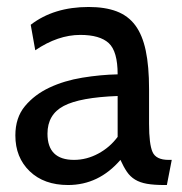

<svg xmlns="http://www.w3.org/2000/svg" viewBox="-20 -520 520 550"><path d="M472 -62 458 10H451Q421 10 401 6.5Q381 3 367 -5.5Q353 -14 343.5 -28Q334 -42 325 -62Q263 10 175 10Q106 10 65 -29.5Q24 -69 24 -132Q24 -183 51.5 -216Q79 -249 121.5 -269Q164 -289 216 -297.5Q268 -306 317 -307Q317 -373 291.5 -396.5Q266 -420 210 -420Q146 -420 81 -376L68 -449Q134 -500 234 -500Q281 -500 314 -487.5Q347 -475 367.5 -447.5Q388 -420 397.5 -375Q407 -330 407 -265V-165Q407 -107 417 -84.5Q427 -62 463 -62ZM317 -128V-245Q209 -241 162.5 -216.5Q116 -192 116 -137Q116 -62 192 -62Q228 -62 261.5 -80Q295 -98 317 -128Z"/></svg>

Font: Cabin
Style: Regular
Weight: 400
Designer: Pablo Impallari
Foundry: Pablo Impallari
Version: Version 1.007